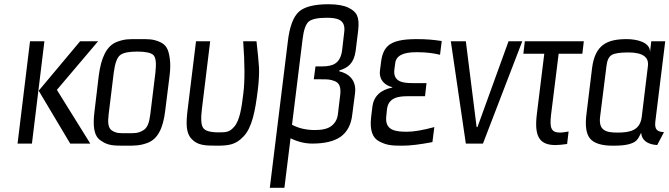

<svg xmlns="http://www.w3.org/2000/svg" viewBox="-20 -679 3166 908"><path d="M407 0 249 -254 444 -484H359L163 -250L312 0ZM131 0 190 -484H122L63 0Z M782 -321C786 -353 786 -380 783 -402C777 -445 767 -467 735 -481C702 -495 683 -494 636 -494C589 -494 570 -495 533 -481C483 -462 458 -405 447 -321L427 -153C418 -82 424 -35 457 -14C491 10 517 10 574 10C620 10 641 10 677 -3C726 -21 751 -72 761 -153ZM691 -140C686 -100 678 -74 656 -62C632 -48 617 -49 581 -49C546 -49 530 -48 509 -62C491 -74 489 -100 494 -140L518 -336C524 -381 534 -408 549 -419C564 -430 590 -435 629 -435C667 -435 693 -430 705 -419C717 -408 720 -381 715 -336Z M1006 10C1065 10 1096 4 1131 -33C1172 -75 1187 -154 1199 -252C1204 -292 1206 -328 1205 -359C1203 -390 1199 -432 1193 -484H1130C1138 -377 1138 -296 1131 -239C1123 -171 1114 -110 1088 -80C1066 -55 1052 -53 1015 -53C975 -53 950 -60 941 -74C931 -87 929 -118 935 -165L974 -484H907L868 -166C859 -95 859 -50 886 -22C914 8 948 10 1006 10Z M1584 -342 1585 -346C1625 -358 1654 -379 1662 -439L1674 -536C1681 -600 1667 -623 1629 -642C1607 -653 1575 -659 1533 -659C1467 -659 1420 -647 1394 -624C1367 -600 1349 -552 1341 -481L1256 209H1325L1354 -25C1389 -8 1423 0 1457 0C1516 0 1561 -11 1592 -33C1622 -55 1641 -90 1646 -138L1659 -238C1667 -302 1627 -332 1584 -342ZM1608 -528 1598 -442C1590 -379 1555 -365 1503 -365H1472L1464 -304H1498C1530 -304 1541 -304 1564 -295C1585 -286 1593 -267 1589 -231L1578 -139C1575 -114 1564 -96 1547 -83C1530 -70 1504 -64 1469 -64C1429 -64 1393 -72 1361 -89L1411 -494C1416 -537 1426 -565 1440 -577C1455 -589 1483 -595 1525 -595C1576 -595 1615 -586 1608 -528Z M1807 -131 1810 -162C1817 -220 1868 -224 1911 -224H1990L1997 -286H1931C1887 -286 1838 -291 1845 -350L1849 -380C1853 -415 1886 -432 1946 -432H1958C1993 -432 2028 -428 2061 -420L2069 -485C2032 -491 1994 -494 1954 -494C1918 -494 1890 -492 1869 -487C1822 -477 1790 -454 1782 -385L1777 -346C1771 -298 1804 -274 1835 -267V-265C1779 -254 1747 -223 1741 -174L1735 -124C1728 -63 1742 -26 1774 -10C1809 8 1832 10 1882 10C1920 10 1968 4 2025 -7L2034 -78C1979 -63 1936 -56 1905 -56C1852 -56 1798 -61 1807 -131Z M2450 -484H2385L2238 -78H2234L2183 -484H2112L2183 0H2264Z M2586 -136 2622 -425H2734L2741 -484H2462L2455 -425H2554L2519 -141C2506 -36 2529 7 2607 7C2622 7 2640 5 2662 2L2669 -57C2651 -54 2638 -52 2629 -52C2586 -52 2579 -74 2586 -136Z M3079 -103 3126 -484H3060L3054 -432C3056 -481 2988 -494 2944 -494C2852 -494 2794 -468 2780 -357L2754 -144C2746 -85 2752 -45 2771 -23C2790 -1 2826 10 2878 10C2911 10 2936 8 2954 3C2989 -7 2995 -16 3012 -51C3015 -16 3041 4 3088 7L3120 -54C3089 -56 3075 -65 3079 -103ZM2900 -52C2845 -52 2810 -62 2818 -127L2848 -366C2851 -393 2859 -411 2873 -419C2886 -427 2912 -431 2952 -431C3019 -431 3050 -409 3044 -366L3015 -127C3007 -61 2958 -52 2900 -52Z"/></svg>

Font: Gamestation Condensed
Style: Italic
Weight: 400
Width: 3
Designer: Jonas Hecksher
Foundry: Jonas Hecksher, Playtypeª, e-types AS
Version: Version 1.003